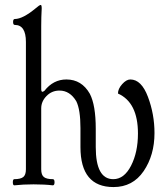

<svg xmlns="http://www.w3.org/2000/svg" viewBox="-20 -747 676 778"><path d="M38 4Q32 4 32 -8.5Q32 -21 38 -21Q63 -21 74 -29.5Q85 -38 85 -61V-577Q85 -646 40 -646Q33 -646 33 -658Q33 -670 40 -670Q72 -670 124 -713Q140 -727 145 -727Q149 -727 149 -713Q147 -678 147 -641V-387Q147 -375 152 -375Q154 -375 160 -379Q196 -425 249 -425Q311 -425 344 -367Q368 -321 368 -225V-151Q368 -21 439 -21Q483 -21 511 -75.5Q539 -130 539 -206Q539 -332 458 -368Q458 -387 475 -406Q492 -425 508 -425Q553 -425 579.5 -354.5Q606 -284 606 -208Q606 -118 562 -53.5Q518 11 440 11Q306 11 306 -151V-228Q306 -303 289 -337Q263 -380 221 -380Q190 -380 168.5 -358Q147 -336 147 -308V-61Q147 -38 158 -29.5Q169 -21 194 -21Q201 -21 201 -8.5Q201 4 194 4Q161 0 116 0Q73 0 38 4Z"/></svg>

Font: Junicode Cond Light
Style: Regular
Weight: 300
Width: 3
Designer: Peter S. Baker
Version: Version 2.201